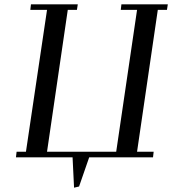

<svg xmlns="http://www.w3.org/2000/svg" viewBox="-20 -722 790 881"><path d="M53.2 0 56.2 -25.9H99.1L195.8 -676.8H119.1L122.1 -702.1H336.9L333 -676.8H291L195.8 -25.9H513.2L608.9 -676.8H534.2L537.1 -702.1H750L746.1 -676.8H704.1L608.9 -25.9H685.1L682.1 0H389.2L342.8 133.8L319.8 139.2L313 0Z"/></svg>

Font: Dehuti
Style: Bold-Italic
Weight: 700
Version: Version 1.2